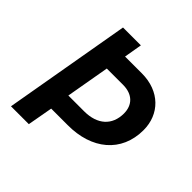

<svg xmlns="http://www.w3.org/2000/svg" viewBox="-184 -848 996 996"><g transform="rotate(45 314.5 -350.0)"><path d="M40 0H171L196 -139H317C493 -138 614 -236 614 -399C614 -515 531 -601 399 -601H276L293 -700H162ZM211 -250 253 -490H372C443 -490 481 -449 481 -388C481 -302 424 -250 327 -250Z"/></g></svg>

Font: Fixel Display SemiBold
Style: Italic
Weight: 600
Italic angle: -10°
Designer: AlfaBravo + MacPaw
Foundry: Kyrylo Tkachov, Marchela Mozhyna, Serhii Makarenko, Maria Weinstein, Zakhar Kryvoshyya
Version: Version 1.210;Glyphs 3.2 (3217)